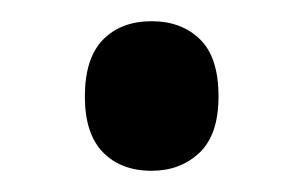

<svg xmlns="http://www.w3.org/2000/svg" viewBox="-20 -150 286 181"><path d="M60 -59Q60 -95 77 -112.5Q94 -130 123 -130Q151 -130 168.5 -113Q186 -96 186 -59Q186 -23 168 -6Q150 11 123 11Q94 11 77 -6.5Q60 -24 60 -59Z"/></svg>

Font: Noto Sans Hebrew Condensed Medium
Style: Regular
Weight: 500
Width: 3
Designer: Monotype Design Team
Foundry: Monotype Imaging Inc.
Version: Version 2.004; ttfautohint (v1.8.4.7-5d5b)